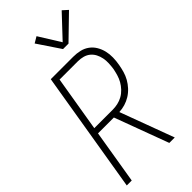

<svg xmlns="http://www.w3.org/2000/svg" viewBox="-298 -1032 1095 1095"><g transform="rotate(-45 250.0 -484.5)"><path d="M13 0 135 -735H316Q344 -735 369.5 -729Q395 -723 415.5 -708Q436 -693 449 -671Q462 -649 468 -624Q474 -599 473.5 -571.5Q473 -544 468 -517Q464 -494 457.5 -471Q451 -448 439 -426.5Q427 -405 409.5 -386Q392 -367 371 -354Q350 -341 326.5 -334Q303 -327 279 -326L400 0H356L235 -326H107L53 0ZM113 -362H262Q282 -362 302.5 -366.5Q323 -371 342 -381.5Q361 -392 376.5 -408.5Q392 -425 402.5 -443.5Q413 -462 419 -482.5Q425 -503 429 -523Q432 -544 433 -565.5Q434 -587 430 -607Q426 -627 417 -644.5Q408 -662 393 -674.5Q378 -687 358 -692.5Q338 -698 316 -698H169ZM306 -807 214 -944 251 -966 332 -836 457 -969 488 -941 350 -807Z"/></g></svg>

Font: Iosevka SS04 XLt Obl
Style: Regular
Weight: 200
Italic angle: -9°
Monospace: yes
Designer: Belleve Invis
Foundry: Belleve Invis
Version: Version 19.0.0; ttfautohint (v1.8.4)